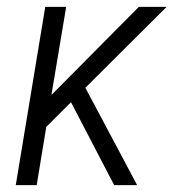

<svg xmlns="http://www.w3.org/2000/svg" viewBox="-20 -540 540 560"><path d="M380 0H313L187 -242L115 -170L87 0H26L112 -520H173L130 -263L385 -520H466L229 -284Z"/></svg>

Font: Iosevka Light Oblique
Style: Regular
Weight: 300
Italic angle: -9°
Monospace: yes
Designer: Belleve Invis
Foundry: Belleve Invis
Version: Version 32.5.0; ttfautohint (v1.8.4)